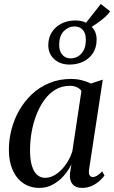

<svg xmlns="http://www.w3.org/2000/svg" viewBox="-20 -931 572 962"><path d="M426.5 -83Q423.5 -61 429.2 -52.5Q435 -44 445.5 -44Q455 -44 466.8 -51Q478.5 -58 492 -72.5L503.5 -51.5Q496.5 -41.5 481 -26.8Q465.5 -12 442.5 -0.8Q419.5 10.5 391 10.5Q359 10.5 343.2 -8.5Q327.5 -27.5 330.5 -61.5L338 -108Q323.5 -77.5 299.8 -50.5Q276 -23.5 245 -6.5Q214 10.5 178 10.5Q131.5 10.5 97 -12.8Q62.5 -36 43.5 -79Q24.5 -122 24.5 -181.5Q24.5 -232 37.8 -283Q51 -334 77 -379.2Q103 -424.5 140.8 -459.8Q178.5 -495 227.8 -515.2Q277 -535.5 336.5 -535.5Q363.5 -535.5 389 -529.2Q414.5 -523 435.5 -512.5L495 -532ZM388 -475.5Q380 -487 365.2 -494Q350.5 -501 330 -501Q289.5 -501 257.5 -481.8Q225.5 -462.5 201.8 -429.5Q178 -396.5 162 -354.8Q146 -313 138.2 -267.8Q130.5 -222.5 130.5 -179Q130.5 -130.5 140 -99.8Q149.5 -69 166.5 -54.5Q183.5 -40 205.5 -40Q227.5 -40 248 -50.5Q268.5 -61 286.8 -79.5Q305 -98 319.5 -122Q334 -146 342.5 -173ZM329 -607.5Q281 -607.5 251.2 -635Q221.5 -662.5 222 -706Q222.5 -736 233.8 -758.8Q245 -781.5 264.2 -797.2Q283.5 -813 307.5 -820.8Q331.5 -828.5 357.5 -828.5Q405 -828.5 435 -801Q465 -773.5 464 -732Q464 -692.5 445.5 -664.5Q427 -636.5 396.5 -622Q366 -607.5 329 -607.5ZM333.5 -638.5Q354.5 -638.5 372 -649.2Q389.5 -660 399.8 -680.5Q410 -701 410 -730.5Q410.5 -763.5 395.2 -781Q380 -798.5 353 -798.5Q323 -798.5 300 -775.2Q277 -752 276.5 -707Q276 -676 291.8 -657.2Q307.5 -638.5 333.5 -638.5ZM409.5 -780 393 -794 485 -911 532 -874Q524 -862 509.8 -848.8Q495.5 -835.5 478.2 -822.8Q461 -810 444.2 -799.5Q427.5 -789 413.5 -782.5Z"/></svg>

Font: Merriweather 96pt
Style: Italic
Weight: 400
Italic angle: -7.8°
Version: Version 2.101